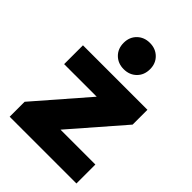

<svg xmlns="http://www.w3.org/2000/svg" viewBox="-230 -909 1017 1017"><g transform="rotate(45 278.0 -401.0)"><path d="M33 0V-112L337 -462L369 -401H40V-542H523V-431L218 -80L186 -142H533V0ZM282 -605Q239 -605 211 -632.5Q183 -660 183 -704Q183 -747 211 -774.5Q239 -802 282 -802Q325 -802 353 -774.5Q381 -747 381 -704Q381 -660 353 -632.5Q325 -605 282 -605Z"/></g></svg>

Font: MOST Montserrat ExtraBold
Style: Regular
Weight: 800
Designer: Julieta Ulanovsky
Foundry: Julieta Ulanovsky
Version: Version 8.000;March 11, 2024;FontCreator 15.0.0.2926 64-bit